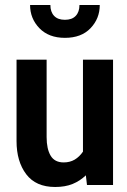

<svg xmlns="http://www.w3.org/2000/svg" viewBox="-20 -738 508 766"><path d="M200 8Q123 8 84.5 -43Q46 -94 46 -175V-500H166V-191Q166 -144 182 -117Q198 -90 234 -90Q259 -90 278 -101.2Q297 -112.5 311 -133V-500H431V0H327L322.5 -38.5Q299 -16 269.5 -4Q240 8 200 8ZM239 -587Q174.5 -587 137.2 -625.5Q100 -664 100 -718H181Q181 -690.5 195.8 -674.8Q210.5 -659 239 -659Q267.5 -659 282.2 -674.8Q297 -690.5 297 -718H378Q378 -664 341.2 -625.5Q304.5 -587 239 -587Z"/></svg>

Font: Cabin Condensed
Style: Bold
Weight: 700
Width: 3
Designer: Pablo Impallari
Foundry: Pablo Impallari. http://www.impallari.com Igino Marini. http://www.ikern.com
Version: Version 3.001; ttfautohint (v1.8.3)